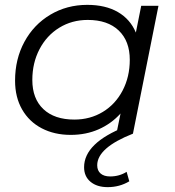

<svg xmlns="http://www.w3.org/2000/svg" viewBox="-20 -550 718 790"><path d="M632 -526 527 0H459L476 -83Q438 -41 386 -18Q334 5 271 5Q204 5 152 -22Q100 -49 71 -99.5Q42 -150 42 -218Q42 -307 80.5 -378Q119 -449 187 -489.5Q255 -530 339 -530Q414 -530 465 -500.5Q516 -471 539 -416L561 -526ZM514 -304Q514 -381 468.5 -424.5Q423 -468 341 -468Q276 -468 224 -436Q172 -404 142.5 -347.5Q113 -291 113 -221Q113 -144 158.5 -101Q204 -58 286 -58Q351 -58 403 -89.5Q455 -121 484.5 -177.5Q514 -234 514 -304ZM326 138Q326 38 497 -29L527 0Q380 58 380 130Q380 152 394 164Q408 176 433 176Q471 176 501 157L512 196Q472 220 423 220Q379 220 352.5 198Q326 176 326 138Z"/></svg>

Font: Idrija
Style: Italic
Weight: 400
Italic angle: -11.3°
Designer: Julieta Ulanovsky
Foundry: Julieta Ulanovsky
Version: Version 7.200